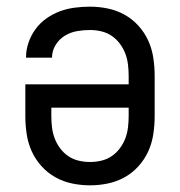

<svg xmlns="http://www.w3.org/2000/svg" viewBox="-20 -548 540 576"><path d="M250 8Q223 8 196.5 2.5Q170 -3 146.5 -16Q123 -29 104.5 -49.5Q86 -70 75 -94.5Q64 -119 60 -146Q56 -173 56 -200V-295H366V-320Q366 -337 364 -354Q362 -371 356 -387Q350 -403 339.5 -417Q329 -431 315 -440.5Q301 -450 284 -454Q267 -458 250 -458Q230 -458 210.5 -454.5Q191 -451 174 -440.5Q157 -430 146.5 -412.5Q136 -395 136 -375H58Q58 -398 65.5 -420Q73 -442 86.5 -460.5Q100 -479 119 -492.5Q138 -506 159.5 -514Q181 -522 204 -525Q227 -528 250 -528Q277 -528 303.5 -522.5Q330 -517 353.5 -504Q377 -491 395.5 -470.5Q414 -450 425 -425.5Q436 -401 440 -374Q444 -347 444 -320V-200Q444 -173 440 -146Q436 -119 425 -94.5Q414 -70 395.5 -49.5Q377 -29 353.5 -16Q330 -3 303.5 2.5Q277 8 250 8ZM250 -62Q267 -62 284 -66Q301 -70 315 -79.5Q329 -89 339.5 -103Q350 -117 356 -133Q362 -149 364 -166Q366 -183 366 -200V-225H134V-200Q134 -183 136 -166Q138 -149 144 -133Q150 -117 160.5 -103Q171 -89 185 -79.5Q199 -70 216 -66Q233 -62 250 -62Z"/></svg>

Font: Iosevka
Style: Regular
Weight: 400
Monospace: yes
Designer: Belleve Invis
Foundry: Belleve Invis
Version: Version 33.2.3; ttfautohint (v1.8.4)